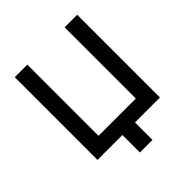

<svg xmlns="http://www.w3.org/2000/svg" viewBox="-229 -863 1165 1165"><g transform="rotate(-45 354.0 -280.0)"><path d="M300 150V0H86V-710H194V-99H514V-710H622V0H408V150Z"/></g></svg>

Font: Geist Med
Style: Regular
Weight: 400
Designer: Basement.studio, Andrés Briganti, Mateo Zaragoza
Foundry: Basement.studio, Vercel, Andrés Briganti, Guido Ferreyra, Mateo Zaragoza
Version: Version 1.401